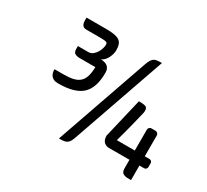

<svg xmlns="http://www.w3.org/2000/svg" viewBox="-142 -943 1261 1167"><g transform="rotate(30 488.5 -360.0)"><path d="M468 -60Q462 -42 456 -30.5Q450 -19 441.5 -12Q433 -5 421 -2.5Q409 0 391 0H382L609 -650Q616 -670 623 -682Q630 -694 638.5 -700Q647 -706 658.5 -708Q670 -710 686 -710H695ZM295 -720Q329 -720 352 -716.5Q375 -713 389.5 -704Q404 -695 410 -678.5Q416 -662 416 -636Q416 -627 413 -614.5Q410 -602 404 -588.5Q398 -575 388 -563Q378 -551 363 -544Q396 -543 411.5 -528.5Q427 -514 427 -489V-483Q427 -381 376.5 -334Q326 -287 210 -287Q190 -287 178 -293Q166 -299 159.5 -308Q153 -317 150.5 -328.5Q148 -340 148 -351H210Q249 -351 276.5 -357Q304 -363 321.5 -378Q339 -393 347.5 -419Q356 -445 357 -486H245Q228 -486 214.5 -493Q201 -500 201 -522V-544H273Q292 -544 305.5 -555Q319 -566 328 -581Q337 -596 341 -611.5Q345 -627 345 -636Q345 -649 334.5 -652.5Q324 -656 295 -656H197Q191 -656 184 -657.5Q177 -659 172 -663.5Q167 -668 163.5 -677Q160 -686 160 -700V-720ZM690 -439Q722 -439 736.5 -434Q751 -429 751 -409Q751 -405 751 -401Q751 -397 750 -393Q743 -365 737 -340Q731 -315 724.5 -289Q718 -263 710 -233.5Q702 -204 692 -167H818V-313Q818 -322 824 -328Q830 -334 838 -334H868Q875 -334 881.5 -328Q888 -322 888 -313V-167H922Q928 -167 934 -162Q940 -157 940 -149V-121Q940 -113 934 -107.5Q928 -102 922 -102H888V0H863Q846 0 832 -8Q818 -16 818 -44V-102H673Q653 -102 638.5 -116Q624 -130 624 -160Z"/></g></svg>

Font: Warnes
Style: Regular
Weight: 400
Designer: Eduardo Rodriguez Tunni
Foundry: Eduardo Rodriguez Tunni
Version: Version 1.001